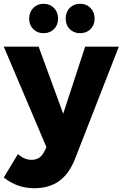

<svg xmlns="http://www.w3.org/2000/svg" viewBox="-32 -786 644 1008"><path d="M0 0ZM147.9 202.1Q103 202.1 64 188.5Q24.9 174.8 -12.2 146L62 22.9Q81.1 39.1 98.1 46.1Q115.2 53.2 133.8 53.2Q177.7 53.2 199.2 12.2L211.9 -13.2L-12.2 -541H170.9L299.8 -189L415 -541H591.8L359.9 53.2Q329.1 128.9 277.1 165.5Q225.1 202.1 147.9 202.1ZM272.9 -688Q272.9 -654.8 251.5 -633.3Q230 -611.8 196.8 -611.8Q163.6 -611.8 142.3 -633.3Q121.1 -654.8 121.1 -688Q121.1 -722.2 142.6 -744.1Q164.1 -766.1 196.8 -766.1Q230 -766.1 251.5 -744.1Q272.9 -722.2 272.9 -688ZM464.8 -688Q464.8 -654.8 443.4 -633.3Q421.9 -611.8 389.2 -611.8Q355 -611.8 334 -633.3Q313 -654.8 313 -688Q313 -723.1 334 -744.6Q355 -766.1 389.2 -766.1Q421.9 -766.1 443.4 -744.1Q464.8 -722.2 464.8 -688Z"/></svg>

Font: Argentum Sans
Style: Bold
Weight: 700
Designer: Julieta Ulanovsky (Modified by Cristiano Sobral)
Foundry: Julieta Ulanovsky
Version: Version 1.000; ttfautohint (v1.5.65-e2d9)